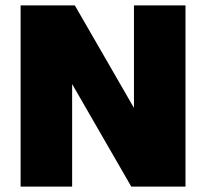

<svg xmlns="http://www.w3.org/2000/svg" viewBox="-20 -688 760 708"><path d="M464 0 246 -378V0H56V-668H256L474 -290V-668H664V0Z"/></svg>

Font: Celebes Black
Style: Regular
Weight: 900
Designer: Anugrah Pasau
Foundry: Lafontype
Version: Version 1.000; ttfautohint (v1.8.4)